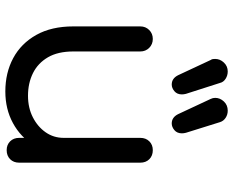

<svg xmlns="http://www.w3.org/2000/svg" viewBox="-97 -772 874 720"><g transform="rotate(90 340.0 -412.0)"><path d="M323 5Q253 5 198 -24.5Q143 -54 111 -111Q79 -168 79 -250V-501Q79 -521 92.5 -534.5Q106 -548 126 -548Q146 -548 159.5 -534.5Q173 -521 173 -501V-250Q173 -192 195 -154.5Q217 -117 254.5 -98.5Q292 -80 339 -80Q384 -80 419.5 -98Q455 -116 476 -146Q497 -176 497 -214H557Q556 -152 525 -102Q494 -52 441.5 -23.5Q389 5 323 5ZM543 0Q523 0 510 -13Q497 -26 497 -47V-501Q497 -522 510 -535Q523 -548 543 -548Q564 -548 577 -535Q590 -522 590 -501V-47Q590 -26 577 -13Q564 0 543 0ZM443 -619Q420 -619 408 -643L351 -765Q347 -773 347 -782Q347 -800 360.5 -814.5Q374 -829 395 -829Q410 -829 422 -821Q434 -813 438 -800L478 -672Q480 -664 480 -657Q480 -639 468 -629Q456 -619 443 -619ZM297 -619Q274 -619 262 -643L205 -765Q202 -769 201.5 -773.5Q201 -778 201 -782Q201 -800 214.5 -814.5Q228 -829 248 -829Q263 -829 275.5 -821Q288 -813 291 -800L332 -672Q333 -668 333.5 -664Q334 -660 334 -657Q334 -639 322 -629Q310 -619 297 -619Z"/></g></svg>

Font: Comfortaa SemiBold
Style: Regular
Weight: 600
Designer: Johan Aakerlund
Foundry: Johan Aakerlund
Version: Version 3.104; ttfautohint (v1.8.1.43-b0c9)